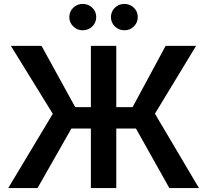

<svg xmlns="http://www.w3.org/2000/svg" viewBox="-20 -962 1060 982"><path d="M574.7 -727.5V0H444.8V-727.5ZM22 0 250 -379.9 35.6 -727.5H192.4L364.7 -414.1H658.2L827.1 -727.5H982.9L772.5 -380.4L997.6 0H846.2L675.3 -304.7H345.2L171.9 0ZM616.2 -807.1Q587.4 -807.1 567.4 -826.9Q547.4 -846.7 547.4 -874.5Q547.4 -902.8 567.4 -922.4Q587.4 -941.9 616.2 -941.9Q645 -941.9 664.8 -922.4Q684.6 -902.8 684.6 -874.5Q684.6 -846.7 664.8 -826.9Q645 -807.1 616.2 -807.1ZM403.3 -807.1Q374.5 -807.1 354.5 -826.9Q334.5 -846.7 334.5 -874.5Q334.5 -902.8 354.5 -922.4Q374.5 -941.9 403.3 -941.9Q432.1 -941.9 452.1 -922.4Q472.2 -902.8 472.2 -874.5Q472.2 -846.7 452.1 -826.9Q432.1 -807.1 403.3 -807.1Z"/></svg>

Font: Inter 18pt SemiBold
Style: Regular
Weight: 600
Designer: Rasmus Andersson
Foundry: rsms
Version: Version 4.001;git-66647c0bb